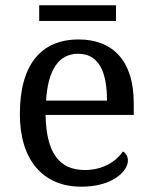

<svg xmlns="http://www.w3.org/2000/svg" viewBox="-20 -695 575 725"><path d="M128 -616H418V-675H128ZM287 10C406 10 463 -49 463 -89C463 -106 453 -119 444 -123C420 -87 370 -53 301 -53C205 -53 155 -115 152 -261H485V-307C485 -465 406 -546 277 -546C135 -546 55 -451 55 -264C55 -91 142 10 287 10ZM384 -315H154C161 -430 201 -492 275 -492C355 -492 384 -421 384 -315Z"/></svg>

Font: Noto Serif Devanagari
Style: Regular
Weight: 400
Designer: Universal Thirst, Indian Type Foundry and the Monotype Design Team
Foundry: Monotype Imaging Inc.
Version: Version 2.004